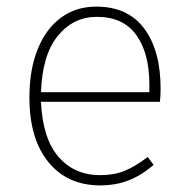

<svg xmlns="http://www.w3.org/2000/svg" viewBox="-20 -551 568 581"><path d="M464 -243H104Q109 -132 157 -76.5Q205 -21 283 -21Q325 -21 357 -34Q389 -47 427 -76L445 -52Q409 -21 370 -5.5Q331 10 283 10Q184 10 126.5 -60.5Q69 -131 69 -256Q69 -340 94 -402Q119 -464 164.5 -497.5Q210 -531 271 -531Q367 -531 416.5 -464.5Q466 -398 466 -283Q466 -261 464 -243ZM432 -295Q432 -390 392.5 -445Q353 -500 273 -500Q202 -500 155 -442.5Q108 -385 104 -272H432Z"/></svg>

Font: FiraGO UltraLight
Style: Regular
Weight: 200
Designer: bBox Type
Foundry: bBox Type GmbH
Version: Version 1.001